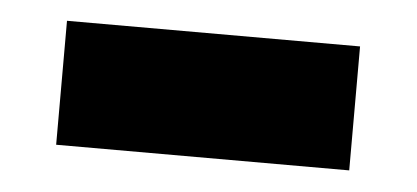

<svg xmlns="http://www.w3.org/2000/svg" viewBox="-27 -375 506 233"><g transform="rotate(5 225.5 -258.5)"><path d="M47 -183.5V-334.5H404V-183.5Z"/></g></svg>

Font: Anek Latin Expanded ExtraBold
Style: Regular
Weight: 800
Width: 7
Designer: Yesha Goshar
Foundry: Ek Type
Version: Version 1.003